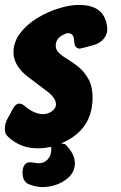

<svg xmlns="http://www.w3.org/2000/svg" viewBox="-41 -597 491 782"><path d="M129 165Q106 165 73 152Q51 139 51 109V99Q55 64 81 64Q90 64 105 67Q110 68 117 68Q139 68 153.5 52Q168 36 168 11Q168 3 167 1Q141 7 112 7Q43 7 -6 -38Q-21 -51 -21 -66V-74Q-21 -94 -10.5 -113.5Q0 -133 11.5 -154Q23 -175 38 -175Q49 -175 61 -164Q100 -132 134 -132Q154 -132 170.5 -144Q187 -156 187 -172Q187 -196 155 -222L65 -290Q14 -334 14 -383Q14 -427 41.5 -462.5Q69 -498 111 -523.5Q153 -549 198.5 -563Q244 -577 281 -577Q390 -577 396 -479Q396 -456 381 -438.5Q366 -421 342 -414Q288 -399 284 -399Q262 -399 261 -430.5Q260 -462 236 -462L230 -461Q186 -446 186 -411Q186 -393 200.5 -380Q215 -367 237 -354Q259 -341 281.5 -322Q304 -303 320 -273.5Q336 -244 336 -199Q336 -67 208 -13L224 -10Q264 29 264 68Q264 110 223.5 137.5Q183 165 129 165Z"/></svg>

Font: Bangerz
Style: Bold
Weight: 700
Designer: vernon adams
Foundry: Vernon Adams
Version: Version 2.10;February 7, 2025;FontCreator 13.0.0.2683 64-bit